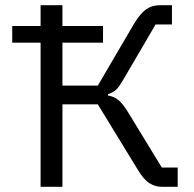

<svg xmlns="http://www.w3.org/2000/svg" viewBox="-20 -718 745 738"><path d="M136 0V-554H27V-618H136V-698H220V-618H376V-554H220V-389H356L496 -628Q519 -666 541.5 -682Q564 -698 595 -698H641V-624H578L454 -412Q436 -381 424.5 -371.5Q413 -362 395 -356V-351Q418 -347 434.5 -334Q451 -321 472 -287L602 -74H663V0H601Q577 0 555 -13.5Q533 -27 510 -65L356 -317H220V0Z"/></svg>

Font: IBM Plex Sans
Style: Regular
Weight: 400
Designer: Mike Abbink, Paul van der Laan, Pieter van Rosmalen
Foundry: Bold Monday
Version: Version 3.201